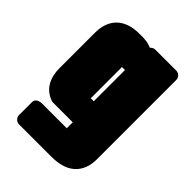

<svg xmlns="http://www.w3.org/2000/svg" viewBox="-201 -624 886 886"><g transform="rotate(45 242.5 -181.0)"><path d="M118.2 20H252V-19H118.2Q95.2 -26.4 78.9 -39.3Q62.5 -52.2 52.2 -69.6Q42 -86.9 37.1 -107.7Q32.2 -128.4 32.2 -151.4V-383.8Q32.2 -418.9 42.5 -445.3Q52.7 -471.7 71.8 -489.5Q90.8 -507.3 117.9 -516.4Q145 -525.4 179.2 -525.4H203.1Q217.8 -525.4 232.4 -522.7Q247.1 -520 260.7 -513.7Q264.6 -519 271 -522.2Q277.3 -525.4 284.2 -525.4H421.4Q433.6 -525.4 442.6 -516.4Q451.7 -507.3 451.7 -495.1V22Q451.7 59.1 440.2 85.7Q428.7 112.3 408.2 129.6Q387.7 147 358.9 155Q330.1 163.1 295.4 163.1H83.5Q71.3 163.1 62.3 154.1Q53.2 145 53.2 132.8V50.3Q53.2 36.6 60.1 30.3Q66.9 23.9 76.9 21.7Q86.9 19.5 98.1 19.8Q109.4 20 118.2 20ZM232.4 -359.9V-156.2H252V-359.9Z"/></g></svg>

Font: Akaash Gobhi Moti
Style: Regular
Weight: 400
Designer: Kulbir Singh Thind, MD
Foundry: Punjab Online
Version: Version 1.200